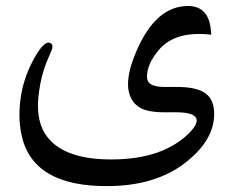

<svg xmlns="http://www.w3.org/2000/svg" viewBox="-20 -403 782 644"><path d="M347.7 221.2C449.2 219.7 532.2 194.8 596.7 146.5C661.6 97.7 695.3 44.4 698.2 -12.7C700.2 -52.2 688.5 -79.6 662.6 -94.2C642.6 -105.5 613.8 -111.3 575.2 -111.3H532.2C494.1 -111.3 474.6 -121.6 473.1 -141.6C471.7 -171.4 485.4 -203.6 514.2 -237.3C550.8 -279.3 608.9 -295.9 688.5 -286.6L687.5 -298.8C683.1 -359.9 652.8 -387.7 597.2 -382.3C526.9 -376 471.2 -319.3 429.7 -211.9C400.4 -136.2 402.8 -82 437.5 -50.3C454.6 -34.2 485.8 -26.4 530.3 -26.4H570.3C605 -26.4 626.5 -21 635.3 -10.7C645.5 1.5 638.2 20 612.8 44.9C554.2 102.1 468.8 131.3 356 131.8C251 132.3 178.7 107.4 139.6 57.6C113.3 24.4 103 -21 108.9 -79.1C112.3 -109.9 117.7 -138.7 126 -165.5C131.8 -184.6 140.6 -206.5 151.9 -231.4C159.2 -247.6 156.7 -257.3 145.5 -259.8C131.3 -262.7 111.8 -241.2 87.9 -194.8C68.8 -157.2 56.2 -119.1 50.3 -80.6C43 -34.7 43.5 7.8 51.8 47.4C75.7 165.5 174.3 223.6 347.7 221.2Z"/></svg>

Font: Gandom
Style: Regular
Weight: 400
Foundry: DejaVu fonts team - Redesigned by Saber Rastikerdar - Based on Samim Font
Version: Version 0.8